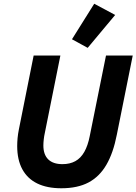

<svg xmlns="http://www.w3.org/2000/svg" viewBox="-20 -995 730 1027"><path d="M160 -698H303L219 -280Q216 -267 214 -249Q212 -231 212 -217Q212 -168 238 -142.5Q264 -117 314 -117Q354 -117 383 -133Q412 -149 431 -182.5Q450 -216 460 -267L547 -698H690L605 -275Q586 -177 549 -113.5Q512 -50 453.5 -19Q395 12 308 12Q232 12 179.5 -13.5Q127 -39 99.5 -89.5Q72 -140 72 -214Q72 -234 74 -256Q76 -278 81 -303ZM596 -915 449 -739 365 -785 484 -975Z"/></svg>

Font: IBM Plex Sans
Style: Bold Italic
Weight: 700
Italic angle: -11.31°
Designer: Mike Abbink, Paul van der Laan, Pieter van Rosmalen
Foundry: Bold Monday
Version: Version 3.201